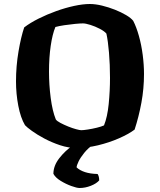

<svg xmlns="http://www.w3.org/2000/svg" viewBox="-20 -740 801 960"><path d="M362 0Q322 0 280 -14Q238 -28 201.5 -47.5Q165 -67 139.5 -85.5Q114 -104 105 -114Q83 -151 71.5 -211Q60 -271 60 -333Q60 -409 72.5 -482.5Q85 -556 101 -603Q131 -626 173 -647Q215 -668 261 -684.5Q307 -701 351 -710.5Q395 -720 429 -720Q457 -720 490 -712Q523 -704 554.5 -691.5Q586 -679 610.5 -664.5Q635 -650 646 -636Q662 -605 674.5 -560.5Q687 -516 693.5 -466Q700 -416 700 -370Q700 -297 687 -226.5Q674 -156 653 -92Q624 -70 575 -48.5Q526 -27 470 -13.5Q414 0 362 0ZM386 -89Q397 -89 419.5 -92.5Q442 -96 464.5 -101.5Q487 -107 500 -113Q517 -155 523.5 -220Q530 -285 530 -351Q530 -417 525 -476.5Q520 -536 512 -572Q502 -584 479 -596Q456 -608 432 -615.5Q408 -623 395 -623Q381 -623 355 -620.5Q329 -618 302 -614Q275 -610 257 -605Q242 -569 233.5 -510.5Q225 -452 225 -382Q225 -316 233.5 -250.5Q242 -185 259 -143Q264 -135 282 -125.5Q300 -116 321 -107.5Q342 -99 360.5 -94Q379 -89 386 -89ZM378 200Q364 200 336.5 190Q309 180 283 164Q257 148 247 129Q247 89 276.5 51Q306 13 346 -14L446 -17Q420 1 401 24.5Q382 48 372.5 68Q363 88 363 97Q379 112 405 120.5Q431 129 468 130Q476 142 476 162Q462 178 434 189Q406 200 378 200Z"/></svg>

Font: Texturina ExtraBold
Style: Regular
Weight: 800
Designer: Guillermo Torres Carreño
Foundry: Omnibus-Type
Version: Version 1.002; ttfautohint (v1.8.3)